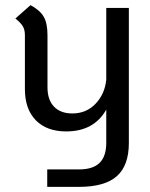

<svg xmlns="http://www.w3.org/2000/svg" viewBox="-20 -501 584 748"><path d="M482 -470V56Q482 144 435 185.5Q388 227 288 227H164V159H288Q342 159 368 133.5Q394 108 394 55V-74Q346 11 238 11Q162 11 119.5 -32.5Q77 -76 77 -154V-364Q77 -385 69 -398.5Q61 -412 40 -429L99 -481Q136 -461 150.5 -435.5Q165 -410 165 -364V-161Q165 -112 190.5 -85.5Q216 -59 262 -59Q316 -59 352 -96.5Q388 -134 394 -190V-470Z"/></svg>

Font: KoHo Medium
Style: Regular
Weight: 500
Version: Version 1.000; ttfautohint (v1.6)